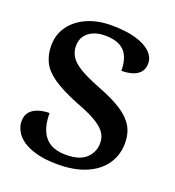

<svg xmlns="http://www.w3.org/2000/svg" viewBox="-133 -829 861 945"><g transform="rotate(20 297.5 -357.0)"><path d="M274 10Q209 10 163 -2.5Q117 -15 89 -35Q61 -55 48 -80Q35 -105 35 -129Q35 -160 51 -178.5Q67 -197 93.5 -205.5Q120 -214 151 -214Q151 -160 166.5 -123Q182 -86 214 -67Q246 -48 296 -48Q368 -48 402 -80.5Q436 -113 436 -160Q436 -194 415.5 -219Q395 -244 356 -265Q317 -286 260 -307Q176 -341 129 -373.5Q82 -406 63.5 -444Q45 -482 45 -529Q45 -587 76.5 -631Q108 -675 163.5 -699.5Q219 -724 290 -724Q367 -724 418.5 -709Q470 -694 497 -668Q524 -642 524 -609Q524 -570 494.5 -550Q465 -530 412 -530Q412 -573 399 -603.5Q386 -634 356.5 -650Q327 -666 277 -666Q243 -666 216.5 -654.5Q190 -643 175 -621.5Q160 -600 160 -569Q160 -540 174.5 -515.5Q189 -491 227.5 -467Q266 -443 339 -415Q417 -385 463 -354.5Q509 -324 530 -287.5Q551 -251 551 -202Q551 -140 518.5 -92Q486 -44 424 -17Q362 10 274 10Z"/></g></svg>

Font: Noto Serif Armenian SemiBold
Style: Regular
Weight: 600
Version: Version 2.007